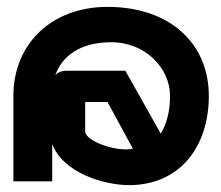

<svg xmlns="http://www.w3.org/2000/svg" viewBox="-20 -528 643 559"><path d="M19 0H132V-109C164 -23 286 11 356 11C501 11 588 -98 588 -249C588 -400 476 -508 293 -508C129 -508 19 -399 19 -249ZM141 -309C160 -363 211 -405 304 -405C405 -405 475 -328 475 -249C475 -203 465 -167 448 -139L345 -322H183C170 -322 153 -323 141 -309ZM228 -143V-231H293L367 -95C362 -94 354 -93 348 -93C294 -93 232 -121 228 -143Z"/></svg>

Font: Charger Sport
Style: Blk
Weight: 900
Designer: Jasper
Foundry: Cannot Into Space Fonts
Version: Version 1.1